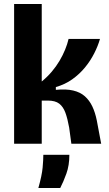

<svg xmlns="http://www.w3.org/2000/svg" viewBox="-20 -723 547 966"><path d="M51 0V-703H190V-313Q218 -336 240.5 -362.5Q263 -389 279.5 -417Q296 -445 307.5 -473Q319 -501 325 -527H483Q473 -492 454 -454.5Q435 -417 407.5 -383.5Q380 -350 343.5 -324Q307 -298 261 -285V-271Q313 -276 348.5 -267.5Q384 -259 407 -238.5Q430 -218 444.5 -187.5Q459 -157 467 -117L489 0H339L328 -81Q320 -126 309 -156Q298 -186 278 -201.5Q258 -217 220 -217H190V0ZM173 223Q191 159 194.5 120Q198 81 198 56H329Q329 109 314 150.5Q299 192 283 223Z"/></svg>

Font: Bricolage Grotesque 36pt SemiCondensed
Style: Bold
Weight: 700
Width: 4
Designer: Mathieu Triay
Foundry: Atelier Triay
Version: Version 1.001;gftools[0.9.33.dev8+g029e19f]